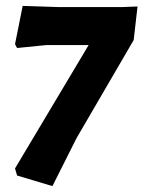

<svg xmlns="http://www.w3.org/2000/svg" viewBox="-20 -533 487 652"><path d="M57 -513 178 -509H395L447 -511L434 -397L240 -64L158 99L38 63L31 39L281 -380H138L38 -370L31 -383Z"/></svg>

Font: Alegreya Sans SC ExtraBold
Style: Italic
Weight: 800
Italic angle: -7°
Designer: Juan Pablo del Peral
Foundry: Huerta Tipografica
Version: Version 2.007